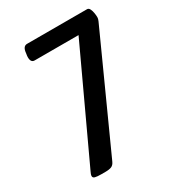

<svg xmlns="http://www.w3.org/2000/svg" viewBox="-171 -798 813 898"><g transform="rotate(-30 235.0 -349.0)"><path d="M113 2Q88 2 77.5 -1Q67 -4 67 -13Q67 -18 69 -23.5Q71 -29 74 -35L344 -615H107Q84 -615 87 -651L89 -664Q92 -700 115 -700H439Q448 -700 453 -689.5Q458 -679 460 -666Q462 -653 462 -645Q462 -639 460.5 -633.5Q459 -628 457 -624L185 -24Q178 -8 166 -3Q154 2 132 2Z"/></g></svg>

Font: Asap Condensed Condensed Medium
Style: Italic
Weight: 500
Width: 3
Italic angle: -6°
Designer: Pablo Cosgaya
Foundry: Omnibus-Type
Version: Version 3.001; ttfautohint (v1.8.4.7-5d5b)